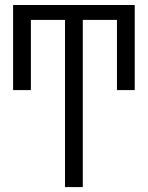

<svg xmlns="http://www.w3.org/2000/svg" viewBox="-20 -760 601 780"><path d="M455.1 -679.2H316.4V0H244.1V-679.2H105.5V-394H33.2V-739.7H527.3V-394H455.1Z"/></svg>

Font: News Cycle
Style: Regular
Weight: 500
Version: Version 0.5.2